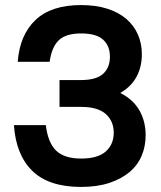

<svg xmlns="http://www.w3.org/2000/svg" viewBox="-20 -729 635 758"><path d="M300 9Q173 9 108 -54Q43 -117 35 -235H161Q169 -166 201.5 -134.5Q234 -103 300 -103Q366 -103 397.5 -131Q429 -159 429 -205Q429 -251 397.5 -279Q366 -307 300 -307H215V-413H300Q360 -413 387 -437.5Q414 -462 414 -505Q414 -548 387 -572.5Q360 -597 300 -597Q240 -597 212 -570Q184 -543 176 -485H50Q58 -591 120 -650Q182 -709 300 -709Q359 -709 404 -694.5Q449 -680 479 -654Q509 -628 524.5 -592.5Q540 -557 540 -515Q540 -465 519 -426Q498 -387 455 -362Q506 -336 530.5 -293Q555 -250 555 -195Q555 -151 539 -113.5Q523 -76 490.5 -49Q458 -22 410.5 -6.5Q363 9 300 9Z"/></svg>

Font: Retni Sans
Style: Bold
Weight: 700
Designer: Vitaly Kuzmin
Foundry: ParaType Ltd.
Version: Version 1.00;March 2, 2019;FontCreator 11.5.0.2425 64-bit; t